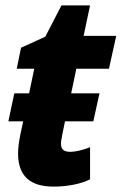

<svg xmlns="http://www.w3.org/2000/svg" viewBox="-20 -682 451 712"><path d="M179 10C231 10 280 0 314 -17V-136C286 -125 259 -119 241 -119C219 -119 206 -126 206 -150C206 -158 209 -170 211 -183L221 -232H326L349 -336H244L263 -427H384L411 -549H290L314 -662H208L148 -546L58 -505L42 -427H107L88 -336H33L11 -232H66L55 -181C50 -155 47 -133 47 -113C47 -28 93 10 179 10Z"/></svg>

Font: Noto Sans SemiCondensed ExtraBold
Style: Italic
Weight: 800
Width: 4
Italic angle: -12°
Designer: Monotype Design Team
Foundry: Monotype Imaging Inc.
Version: Version 2.013